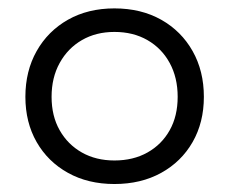

<svg xmlns="http://www.w3.org/2000/svg" viewBox="-20 -780 560 469"><path d="M259.5 -330.5Q195 -330.5 146 -357.8Q97 -385 69.5 -433Q42 -481 42 -543.5Q42 -606.5 69.5 -655.2Q97 -704 146 -731.8Q195 -759.5 259.5 -759.5Q324.5 -759.5 373.8 -731.8Q423 -704 450.5 -655.2Q478 -606.5 478 -543.5Q478 -481 450.5 -433Q423 -385 373.8 -357.8Q324.5 -330.5 259.5 -330.5ZM259.5 -388Q305.5 -388 340.2 -407.5Q375 -427 394.5 -461.8Q414 -496.5 414 -543.5Q414 -590.5 394.5 -626.2Q375 -662 340.2 -682Q305.5 -702 259.5 -702Q214.5 -702 180 -682Q145.5 -662 125.8 -626.2Q106 -590.5 106 -543.5Q106 -496.5 125.8 -461.8Q145.5 -427 180 -407.5Q214.5 -388 259.5 -388Z"/></svg>

Font: Hepta Slab ExtraLight
Style: Regular
Weight: 400
Version: Version 1.102